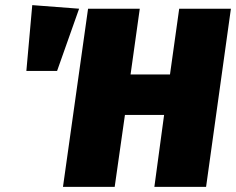

<svg xmlns="http://www.w3.org/2000/svg" viewBox="-20 -730 922 750"><path d="M226 0 324 -696H526L490 -439H644L680 -696H882L785 0H583L621 -281H468L428 0ZM289 -696 203 -453H83L106 -710Z"/></svg>

Font: FiraGO Heavy
Style: Italic
Weight: 900
Italic angle: -8°
Designer: bBox Type GmbH
Foundry: bBox Type GmbH
Version: Version 1.001